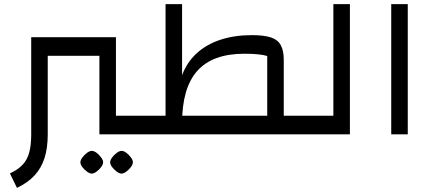

<svg xmlns="http://www.w3.org/2000/svg" viewBox="-20 -650 2093 929"><path d="M62 259 28 189Q67 171 89.5 147Q112 123 121.5 87.5Q131 52 131 0V-470H211V0Q211 66 195.5 114.5Q180 163 147.5 198.5Q115 234 62 259ZM211 -380V-470H461V-380ZM461 0V-470H541V-90H641V0ZM641 0V-90Q653 -90 657 -78Q661 -66 661 -45Q661 -24 657 -12Q653 0 641 0ZM424 190Q414 190 401 180.5Q388 171 378.5 158.5Q369 146 369 135Q369 125 378.5 112Q388 99 401 89.5Q414 80 424 80Q435 80 447.5 89.5Q460 99 469.5 112Q479 125 479 135Q479 145 469.5 158Q460 171 447 180.5Q434 190 424 190ZM568 190Q558 190 545 180.5Q532 171 522.5 158.5Q513 146 513 135Q513 125 522.5 112Q532 99 545 89.5Q558 80 568 80Q579 80 591.5 89.5Q604 99 613.5 112Q623 125 623 135Q623 145 613.5 158Q604 171 591 180.5Q578 190 568 190Z M1353 0V-90H1453V0ZM1273 0V-379Q1238 -390 1162 -390Q1009 -390 935 -307.5Q861 -225 861 -54H781V-630H861V-286Q884 -348 931 -391.5Q978 -435 1046 -457.5Q1114 -480 1199 -480Q1257 -480 1290.5 -469Q1324 -458 1338.5 -431.5Q1353 -405 1353 -360V0ZM641 0V-90H1273V0ZM641 0Q629 0 625 -12Q621 -24 621 -45Q621 -66 625 -78Q629 -90 641 -90ZM1453 0V-90Q1465 -90 1469 -78Q1473 -66 1473 -45Q1473 -24 1469 -12Q1465 0 1453 0Z M1453 0V-90H1593V-630H1673V0ZM1453 0Q1441 0 1437 -12Q1433 -24 1433 -45Q1433 -66 1437 -78Q1441 -90 1453 -90Z M1873 0V-630H1953V0Z"/></svg>

Font: Changa ExtraLight
Style: Regular
Weight: 400
Version: Version 3.002; ttfautohint (v1.8.2)